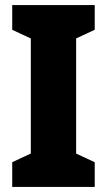

<svg xmlns="http://www.w3.org/2000/svg" viewBox="-20 -734 420 754"><path d="M352 0V-97L279 -131V-583L352 -617V-714H28V-617L101 -583V-131L28 -97V0Z"/></svg>

Font: Noto Sans Georgian Condensed Black
Style: Regular
Weight: 900
Width: 3
Designer: Monotype Design Team, Akaki Razmadze
Foundry: Google LLC
Version: Version 2.005